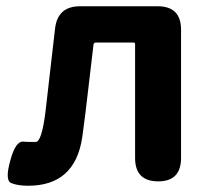

<svg xmlns="http://www.w3.org/2000/svg" viewBox="-20 -580 678 614"><path d="M70 14Q37 14 16 5.5Q-5 -3 13 -67Q30 -130 55 -127Q60 -126 94 -126Q113 -126 125 -219L156 -488Q164 -560 236 -560H484Q559 -560 559 -485V-75Q559 0 486 0Q412 0 412 -75V-439Q412 -444 407 -444H287Q280 -444 279 -437L253 -217Q248 -179 243 -141Q220 14 70 14Z"/></svg>

Font: Resource Han Rounded JP
Style: Bold
Weight: 700
Designer: Cyano Hao (round all glyphs); Ryoko NISHIZUKA 西塚涼子 (kana, bopomofo & ideographs); Paul D. Hunt (Latin, Greek & Cyrillic)
Foundry: Cyano Hao
Version: 0.990